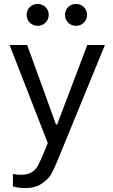

<svg xmlns="http://www.w3.org/2000/svg" viewBox="-20 -757 577 981"><path d="M368 -625C400 -625 425 -650 425 -681C425 -712 400 -737 368 -737C336 -737 312 -712 312 -681C312 -650 336 -625 368 -625ZM172 -625C204 -625 229 -650 229 -681C229 -712 204 -737 172 -737C140 -737 116 -712 116 -681C116 -650 140 -625 172 -625ZM516 -527H426L272 -121H266L119 -527H29L224 -26L200 33C189 58 180 78 173 91C157 118 132 136 88 136C76 136 62 135 46 132V196C67 201 87 204 106 204C141 204 170 197 192 182C214 167 230 152 240 136C249 119 259 98 270 73Z"/></svg>

Font: Be Vietnam
Style: Regular
Weight: 400
Designer: Gabriel Lam
Foundry: TypeRant
Version: Version 4.000